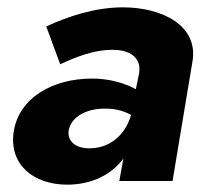

<svg xmlns="http://www.w3.org/2000/svg" viewBox="-20 -493 568 523"><path d="M144 -318C179 -334 236 -360 295 -357C339 -355 365 -332 359 -294L350 -250C319 -267 277 -279 231 -279C123 -279 30 -226 17 -132C5 -43 73 10 163 10C228 10 283 -16 316 -61L305 0H450L504 -324C522 -423 422 -473 315 -473C238 -473 165 -448 106 -421ZM167 -137C173 -175 217 -197 262 -197C291 -198 315 -192 337 -180C321 -123 276 -87 219 -89C189 -90 163 -106 167 -137Z"/></svg>

Font: Jost*
Style: Bold Italic
Weight: 700
Italic angle: -10°
Version: Version 3.7